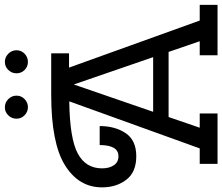

<svg xmlns="http://www.w3.org/2000/svg" viewBox="-84 -852 935 808"><g transform="rotate(-90 384.0 -447.5)"><path d="M389 -700H564V-625H504L702 -75H768V0H556V-75H615L570 -206H296L251 -75H311V0H99V-75H164L362 -624Q206 -622 143 -588.5Q80 -555 80 -486Q80 -456 93 -436.5Q106 -417 131 -417Q178 -417 178 -496H258Q258 -431 228 -386.5Q198 -342 131 -342Q64 -342 32 -384Q0 -426 0 -486Q0 -584 93 -642Q186 -700 389 -700ZM433 -605 318 -271H548ZM303.5 -812Q289 -826 289 -846Q289 -866 303 -880.5Q317 -895 337 -895Q357 -895 371.5 -880.5Q386 -866 386 -846Q386 -826 371.5 -812Q357 -798 337.5 -798Q318 -798 303.5 -812ZM494 -812Q480 -826 480 -846Q480 -866 494 -880.5Q508 -895 528 -895Q548 -895 562.5 -880.5Q577 -866 577 -846Q577 -826 562.5 -812Q548 -798 528 -798Q508 -798 494 -812Z"/></g></svg>

Font: Cherry Swash
Style: Regular
Weight: 400
Designer: Kasatkina Nataliya
Foundry: Nataliya Kasatkina
Version: Version 1.001